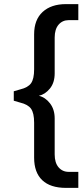

<svg xmlns="http://www.w3.org/2000/svg" viewBox="-20 -732 411 934"><path d="M169 -266Q200 -259 223 -229.5Q246 -200 246 -156V19Q246 60 265 82Q284 104 314 104H361V182H301Q225 182 185.5 144.5Q146 107 146 35V-135Q146 -182 131 -203Q116 -224 78 -233L47 -242V-288L78 -297Q116 -306 131 -327Q146 -348 146 -395V-565Q146 -636 187.5 -674Q229 -712 301 -712H361V-634H314Q284 -634 265 -612Q246 -590 246 -549V-375Q246 -330 223 -301.5Q200 -273 169 -266Z"/></svg>

Font: Muli SemiBold
Style: Regular
Weight: 600
Designer: Vernon Adams
Foundry: Vernon Adams
Version: Version 2.000